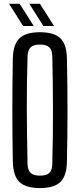

<svg xmlns="http://www.w3.org/2000/svg" viewBox="-20 -976 417 1004"><path d="M189 7.5Q114 7.5 81.2 -24.8Q48.5 -57 47 -131.5Q46 -200.5 45.2 -267Q44.5 -333.5 44.5 -400Q44.5 -466.5 45.2 -533Q46 -599.5 47 -668.5Q48.5 -743 81.2 -775.2Q114 -807.5 189 -807.5Q263.5 -807.5 296.2 -775.2Q329 -743 330 -668.5Q331.5 -599.5 332.2 -532.5Q333 -465.5 333 -399.5Q333 -333.5 332.2 -267Q331.5 -200.5 330 -131.5Q329 -57 296.2 -24.8Q263.5 7.5 189 7.5ZM189 -57.5Q223 -57.5 238 -71.8Q253 -86 253.5 -119Q255.5 -190 256.2 -260.8Q257 -331.5 257 -402Q257 -472.5 256 -542.2Q255 -612 253.5 -681Q253 -714 237.8 -728.5Q222.5 -743 189 -743Q155.5 -743 140.2 -728.5Q125 -714 124 -681Q122 -612 121 -542.2Q120 -472.5 120.2 -402Q120.5 -331.5 121.5 -260.8Q122.5 -190 124 -119Q125 -86 140.2 -71.8Q155.5 -57.5 189 -57.5ZM207 -840 133.5 -956H189L262.5 -840ZM101 -840 27.5 -956H83L156.5 -840Z"/></svg>

Font: Big Shoulders Display Thin Medium
Style: Regular
Weight: 500
Version: Version 2.002